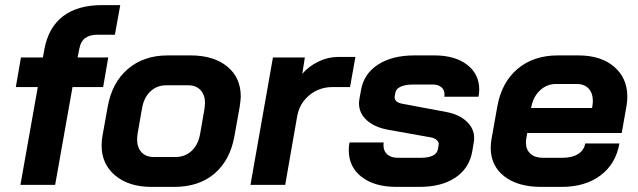

<svg xmlns="http://www.w3.org/2000/svg" viewBox="-20 -724 2497 752"><path d="M128 -383H42L62 -499H148L154 -532Q170 -617 227 -660.5Q284 -704 380 -704H451L430 -588H361Q333 -588 314.5 -575.5Q296 -563 290 -530L284 -499H404L384 -383H264L196 0H60Z M378 -154Q378 -172 381 -190L402 -307Q419 -401 481 -454Q543 -507 637 -507H726Q817 -507 870 -463.5Q923 -420 923 -346Q923 -335 919 -307L898 -190Q881 -96 820 -44Q759 8 662 8H573Q485 8 431.5 -36.5Q378 -81 378 -154ZM667 -109Q705 -109 731 -133.5Q757 -158 764 -201L781 -298Q783 -314 783 -320Q783 -352 765.5 -371Q748 -390 717 -390H632Q594 -390 568.5 -365.5Q543 -341 536 -298L519 -201Q517 -185 517 -178Q517 -146 534.5 -127.5Q552 -109 582 -109Z M1049 -499H1174L1164 -435Q1190 -465 1227.5 -483Q1265 -501 1303 -501H1372L1351 -383H1283Q1230 -383 1191.5 -351Q1153 -319 1144 -269L1097 0H961Z M1346 -136Q1346 -151 1349 -166H1483Q1482 -162 1482 -155Q1482 -132 1497 -119Q1512 -106 1539 -106H1629Q1658 -106 1675 -114.5Q1692 -123 1695 -139L1698 -156Q1700 -166 1691.5 -174.5Q1683 -183 1667 -186L1499 -216Q1446 -226 1416 -253.5Q1386 -281 1386 -320Q1386 -326 1388 -338L1394 -371Q1405 -435 1460.5 -471Q1516 -507 1603 -507H1681Q1762 -507 1809.5 -470.5Q1857 -434 1857 -373Q1857 -360 1854 -345H1720Q1721 -348 1721 -354Q1721 -372 1708.5 -382.5Q1696 -393 1675 -393H1599Q1569 -393 1550.5 -385Q1532 -377 1529 -363L1526 -347Q1524 -337 1531 -329Q1538 -321 1554 -318L1730 -285Q1780 -275 1808.5 -247.5Q1837 -220 1837 -184Q1837 -174 1836 -169L1830 -133Q1819 -66 1764.5 -29Q1710 8 1623 8H1533Q1447 8 1396.5 -31Q1346 -70 1346 -136Z M1902 -145Q1902 -161 1905 -179L1928 -308Q1945 -402 2007.5 -454.5Q2070 -507 2165 -507H2245Q2334 -507 2385.5 -462.5Q2437 -418 2437 -346Q2437 -328 2434 -310L2415 -203H2045L2041 -179Q2040 -174 2040 -165Q2040 -138 2057.5 -122Q2075 -106 2106 -106H2184Q2221 -106 2244.5 -121Q2268 -136 2272 -162H2406Q2392 -82 2332 -37Q2272 8 2180 8H2100Q2008 8 1955 -33.5Q1902 -75 1902 -145ZM2299 -301 2300 -307Q2302 -321 2302 -328Q2302 -359 2285.5 -377Q2269 -395 2239 -395H2157Q2122 -395 2095.5 -370.5Q2069 -346 2061 -306L2060 -301Z"/></svg>

Font: Bai Jamjuree
Style: Bold Italic
Weight: 700
Italic angle: -10°
Designer: Katatrad Aksorn Co.,Ltd.
Foundry: Cadson Demak Co.,Ltd.
Version: Version 1.000; ttfautohint (v1.6)